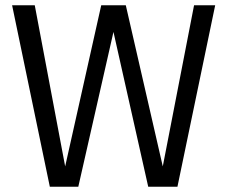

<svg xmlns="http://www.w3.org/2000/svg" viewBox="-20 -708 862 728"><path d="M795.9 -688 652.8 0H542L410.2 -586.9L276.9 0H168.9L25.9 -688H111.8L227.1 -77.1L363.8 -688H457L597.2 -77.1L715.8 -688Z"/></svg>

Font: Fira Sans Book
Style: Regular
Weight: 350
Designer: Carrois Corporate & Edenspiekermann AG
Foundry: Carrois Corporate GbR & Edenspiekermann AG
Version: Version 4.203;PS 004.203;hotconv 1.0.88;makeotf.lib2.5.64775